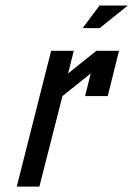

<svg xmlns="http://www.w3.org/2000/svg" viewBox="-20 -687 491 707"><path d="M314.2 -416.7 210 -333.3 125 0H41.7L168.3 -500H251.7L230.8 -416.7L335 -500H418.3L376.7 -333.3H293.3ZM284.2 -583.3 346.7 -666.7H450.8L346.7 -583.3Z"/></svg>

Font: Yulong
Style: Italic
Weight: 400
Italic angle: -14.25°
Designer: GGBotNet
Foundry: f0n7.com
Version: 1.00